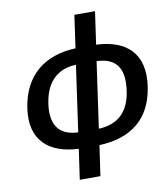

<svg xmlns="http://www.w3.org/2000/svg" viewBox="-99 -832 965 1105"><g transform="rotate(-10 383.5 -279.0)"><path d="M276.9 191.4H397.5L422.9 14.6C606.9 7.3 728.5 -81.5 755.4 -271C782.2 -459.5 680.2 -550.8 504.4 -558.1L531.7 -749H411.1L383.8 -558.1C201.7 -550.8 78.1 -454.1 50.8 -264.6C24.9 -82 129.4 7.3 302.2 14.6ZM315.4 -79.1C194.3 -83.5 159.2 -160.6 174.8 -271C190.9 -383.3 250.5 -460 370.1 -464.4ZM436 -79.1 490.7 -464.4C617.2 -460 648.4 -380.9 631.3 -264.6C615.7 -153.8 555.2 -83.5 436 -79.1Z"/></g></svg>

Font: Winston SemiBold
Style: Italic
Weight: 600
Italic angle: -8.13011°
Designer: Vernon Adams, Kim Jin-seong, David Berlow, Cristiano Sobral
Foundry: The Winston Project Authors
Version: Version 3.004